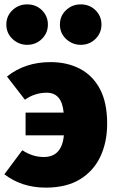

<svg xmlns="http://www.w3.org/2000/svg" viewBox="-20 -838 527 878"><path d="M189 20Q80 20 0 -41L82 -151Q129 -120 180 -120Q263 -120 272 -219H97V-323H271Q263 -414 194 -414Q139 -414 94 -382L12 -488Q94 -554 211 -554Q287 -554 345.5 -523.5Q404 -493 437 -431Q470 -369 470 -273Q470 -187 438.5 -121Q407 -55 345 -17.5Q283 20 189 20ZM104 -633Q66 -633 37.5 -659.5Q9 -686 9 -726Q9 -765 37 -791.5Q65 -818 104 -818Q145 -818 172 -791Q199 -764 199 -726Q199 -687 171.5 -660Q144 -633 104 -633ZM349 -633Q311 -633 282.5 -659.5Q254 -686 254 -726Q254 -765 282 -791.5Q310 -818 349 -818Q390 -818 417 -791Q444 -764 444 -726Q444 -687 416.5 -660Q389 -633 349 -633Z"/></svg>

Font: Trujillo Black
Style: Regular
Weight: 900
Designer: Fira Sans original fonts by bBox Type GmbH, Carrois Corporate GbR, & Edenspiekermann AG / Changes by Cristiano Sobral
Foundry: Fira Sans original fonts by bBox Type GmbH, Carrois Corporate GbR, & Edenspiekermann AG / Changes by Cristiano Sobral
Version: Version 4.301;July 28, 2020;FontCreator 13.0.0.2655 64-bit